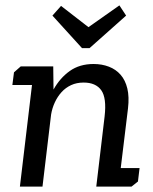

<svg xmlns="http://www.w3.org/2000/svg" viewBox="-20 -694 568 714"><path d="M57 -447H178L179 -361Q203 -404 239.5 -430Q276 -456 328 -456Q359 -456 385 -446Q411 -436 428.5 -416Q446 -396 453.5 -365Q461 -334 456 -291L429 -69H499L493 -19L469 0H338L369 -261Q377 -330 356.5 -358.5Q336 -387 291 -387Q265 -387 244.5 -377.5Q224 -368 209 -351.5Q194 -335 184 -313.5Q174 -292 170 -268L138 0H54L99 -378H26L32 -425ZM175 -636 207 -672 309 -593 424 -674 449 -636 313 -515H285Z"/></svg>

Font: Zilla Slab Medium
Style: Regular
Weight: 500
Designer: Typotheque.com
Foundry: Typotheque type foundry
Version: Version 1.1; 2017